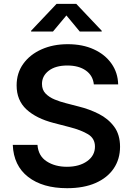

<svg xmlns="http://www.w3.org/2000/svg" viewBox="-20 -967 690 998"><path d="M328.6 11.2Q201.7 11.2 126.2 -47.4Q50.8 -106 46.4 -213.9H174.8Q179.2 -156.2 222.7 -128.2Q266.1 -100.1 327.6 -100.1Q392.1 -100.1 432.9 -129.2Q473.6 -158.2 473.6 -205.1Q473.6 -247.6 437.5 -269.3Q401.4 -291 342.3 -306.2L259.8 -327.6Q168.5 -351.1 117.4 -398.4Q66.4 -445.8 66.4 -522.9Q66.4 -587.4 101.1 -635.5Q135.7 -683.6 195.8 -710.4Q255.9 -737.3 332 -737.3Q409.7 -737.3 468 -710.4Q526.4 -683.6 559.6 -636.2Q592.8 -588.9 594.2 -528.3H467.8Q462.9 -574.7 426 -600.6Q389.2 -626.5 330.1 -626.5Q268.6 -626.5 233.4 -599.4Q198.2 -572.3 198.2 -530.8Q198.2 -500 217 -480.7Q235.8 -461.4 264.4 -449.7Q293 -438 322.3 -430.7L390.1 -413.1Q443.8 -399.9 492.9 -375.2Q542 -350.6 573 -309.1Q604 -267.6 604 -204.1Q604 -140.1 571.3 -91.6Q538.6 -43 477.1 -15.9Q415.5 11.2 328.6 11.2ZM255.4 -803.2H141.6V-807.1L273.9 -946.8H376.5L508.8 -807.1V-803.2H394.5L325.2 -886.7Z"/></svg>

Font: Inter SemiBold
Style: Regular
Weight: 600
Designer: Rasmus Andersson
Foundry: rsms
Version: Version 4.001;git-9221beed3